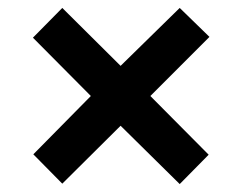

<svg xmlns="http://www.w3.org/2000/svg" viewBox="-20 -595 612 484"><path d="M433 -575 508 -502 359 -353 506 -205 433 -131 284 -278 137 -132 64 -206 209 -353 63 -500 137 -575 284 -429Z"/></svg>

Font: Noto Sans Bamum
Style: Bold
Weight: 700
Designer: Monotype Design Team
Foundry: Monotype Imaging Inc.
Version: Version 2.002; ttfautohint (v1.8.4.7-5d5b)